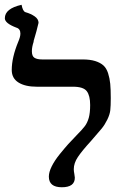

<svg xmlns="http://www.w3.org/2000/svg" viewBox="-28 -770 523 801"><path d="M105 -556.2Q105 -535.6 116 -528.8Q127 -522 147.9 -522H315.9Q347.7 -522 368.9 -515.4Q390.1 -508.8 403.1 -497.3Q416 -485.8 422.9 -464.6Q429.7 -443.4 431.9 -420.4Q434.1 -397.5 434.1 -360.8Q434.1 -327.6 432.1 -310.1Q430.2 -292.5 419.7 -271Q409.2 -249.5 396 -233.4Q382.8 -217.3 351.1 -181.2Q314 -140.6 296.9 -115Q279.8 -89.4 279.8 -64Q279.8 -56.2 282.2 -43.9Q284.2 -32.2 284.2 -28.8Q284.2 11.2 230 11.2Q175.8 11.2 175.8 -33.2Q175.8 -51.8 187.7 -75.9Q199.7 -100.1 221.4 -127Q243.2 -153.8 256.8 -168.9L291 -205.1Q316.9 -231.4 326.2 -244.1Q336.4 -257.8 342.3 -278.3Q348.1 -298.8 348.1 -332Q348.1 -371.1 334 -389.6Q319.8 -408.2 276.9 -408.2H126Q77.1 -408.2 49.1 -425.8Q21 -443.4 21 -478Q21 -529.8 47.9 -595.2Q57.1 -616.2 57.1 -629.9Q57.1 -649.9 40 -654.8Q-7.8 -672.9 -7.8 -693.8Q-7.8 -734.4 62 -750Q66.9 -723.1 78.1 -719.2Q100.6 -712.9 116.7 -701.7Q132.8 -690.4 132.8 -674.8Q132.8 -672.4 123.8 -638.9Q114.7 -605.5 111.8 -597.2H112.8Q105 -574.7 105 -556.2Z"/></svg>

Font: Linux Libertine G
Style: Semibold
Weight: 600
Designer: Philipp H. Poll
Foundry: Philipp H. Poll
Version: Version 5.1.1